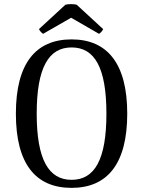

<svg xmlns="http://www.w3.org/2000/svg" viewBox="-20 -898 694 931"><path d="M352 -875C340 -879 309 -879 297 -875L169 -757C171 -751 182 -737 189 -734L325 -812L460 -734C467 -737 479 -751 480 -757ZM327 13C501 13 597 -104 597 -347C597 -589 501 -707 327 -707C152 -707 57 -589 57 -347C57 -104 152 13 327 13ZM327 -26C216 -26 158 -124 158 -347C158 -570 216 -668 327 -668C439 -668 496 -570 496 -347C496 -124 439 -26 327 -26Z"/></svg>

Font: Arima Koshi Medium
Style: Regular
Weight: 500
Designer: Joana Correia and Natanael Gama
Foundry: NDISCOVER
Version: Version 1.019;PS 001.019;hotconv 1.0.88;makeotf.lib2.5.64775